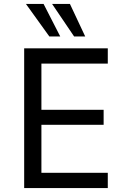

<svg xmlns="http://www.w3.org/2000/svg" viewBox="-20 -949 643 969"><path d="M102 0V-705H524V-628H189V-395H503V-319H189V-77H524V0ZM354 -765 243 -929H333L410 -765ZM229 -765 111 -929H200L284 -765Z"/></svg>

Font: Nunito Sans 7pt SemiCondensed
Style: Regular
Weight: 400
Width: 4
Designer: Vernon Adams
Foundry: Vernon Adams
Version: Version 3.101;gftools[0.9.27]